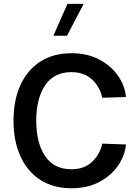

<svg xmlns="http://www.w3.org/2000/svg" viewBox="-20 -981 735 1006"><path d="M333.5 -960.9H418.5L331.1 -793.9H259.8ZM169.9 -348.6Q169.9 -232.4 216.3 -163.3Q262.7 -94.2 354 -94.2Q422.9 -94.2 463.9 -134.5Q504.9 -174.8 515.6 -228.5L640.1 -224.1Q634.3 -164.6 597.7 -112.1Q561 -59.6 499.3 -27.1Q437.5 5.4 355 5.4Q259.3 5.4 191.2 -38.6Q123 -82.5 86.9 -162.4Q50.8 -242.2 50.8 -348.6Q50.8 -455.6 86.9 -534.9Q123 -614.3 191.2 -658.2Q259.3 -702.1 355 -702.1Q437.5 -702.1 499.3 -669.7Q561 -637.2 597.7 -585Q634.3 -532.7 640.1 -472.7L515.6 -468.8Q504.9 -522.9 463.9 -563Q422.9 -603 354 -603Q262.7 -603 216.3 -533.9Q169.9 -464.8 169.9 -348.6Z"/></svg>

Font: Estedad-FD SemiBold
Style: Regular
Weight: 600
Designer: Amin Abedi
Version: Version 7.3